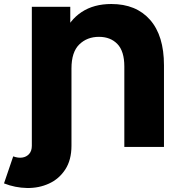

<svg xmlns="http://www.w3.org/2000/svg" viewBox="-78 -734 903 959"><path d="M-58 182 -12 47Q12 56 33 53Q54 50 67.5 35Q81 20 81 -6V-700H273V-522L238 -558Q269 -634 330 -674Q391 -714 478 -714Q602 -714 671.5 -635Q741 -556 741 -408V0H543V-402Q543 -478 508.5 -514Q474 -550 416 -550Q357 -550 318 -512Q279 -474 279 -392V-6Q279 65 248 112.5Q217 160 166.5 183Q116 206 57 205Q-2 204 -58 182Z"/></svg>

Font: Montserrat Thin ExtraBold
Style: Regular
Weight: 800
Version: Version 9.000